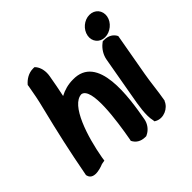

<svg xmlns="http://www.w3.org/2000/svg" viewBox="-169 -791 1024 1024"><g transform="rotate(-45 343.0 -279.0)"><path d="M7 -19 8 -14C22 39 109 0 109 0L131 -4L134 -25C157 -156 214 -339 295 -341C361 -329 329 -110 307 13L305 21C317 46 340 62 375 62H381L387 59C413 47 433 20 438 -9C463 -149 509 -433 317 -428C282 -428 249 -419 219 -403C228 -444 235 -482 243 -528C249 -561 242 -593 226 -613L219 -620H209C175 -620 146 -601 127 -578L126 -570C117 -519 111 -485 98 -434C60 -280 36 -173 8 -24Z M539 -538C532 -499 559 -466 599 -466C639 -466 678 -498 685 -537C692 -577 665 -610 624 -610C584 -610 546 -578 539 -538ZM478 -138C469 -88 456 -17 467 28L468 37L477 42C515 61 567 39 583 -2L585 -4V-7C595 -61 601 -129 610 -178L653 -421C642 -444 619 -460 585 -460H575L566 -453C543 -435 525 -406 520 -376Z"/></g></svg>

Font: Snowfall
Style: BlkObl
Weight: 900
Designer: Jasper
Foundry: Cannot Into Space Fonts
Version: Version 0.9